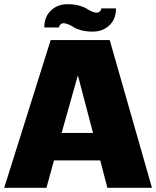

<svg xmlns="http://www.w3.org/2000/svg" viewBox="-20 -890 740 910"><path d="M490.2 0H488.8L455.1 -129.9H235.8L200.2 0H0L220.2 -700.2H500L700.2 0ZM349.1 -533.2 272 -259.8H420.9ZM189.9 -759.8Q189.9 -810.5 221.4 -840.3Q252.9 -870.1 299.8 -870.1Q330.1 -870.1 353.8 -863.8Q377.4 -857.4 388.7 -850.1Q399.9 -842.8 413.6 -836.4Q427.2 -830.1 439.9 -830.1Q447.3 -830.1 453.6 -836.4Q460 -842.8 460 -850.1H529.8Q529.8 -799.3 498.3 -769.8Q466.8 -740.2 419.9 -740.2Q389.6 -740.2 366 -746.3Q342.3 -752.4 331.1 -760Q319.8 -767.6 306.2 -773.7Q292.5 -779.8 279.8 -779.8Q272.5 -779.8 266.1 -773.4Q259.8 -767.1 259.8 -759.8Z"/></svg>

Font: Fivo Sans Heavy
Style: Regular
Weight: 900
Designer: Alexander Slobzheninov
Foundry: Alexander Slobzheninov
Version: 1.0